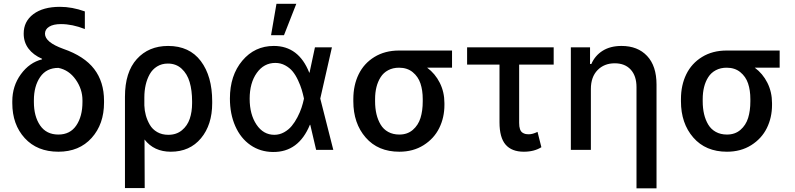

<svg xmlns="http://www.w3.org/2000/svg" viewBox="-20 -797 4226 1021"><path d="M106 -617.7Q105.5 -682.6 157.2 -721.7Q209 -760.7 298.8 -760.7Q363.3 -760.7 431.2 -736.3V-642.6Q364.7 -668.9 304.2 -668.9Q263.7 -668.9 241.5 -655Q219.2 -641.1 219.2 -617.7Q219.2 -572.3 316.9 -537.1Q428.2 -498.5 480.7 -430.2Q533.2 -361.8 533.2 -261.2V-251.5Q533.2 -136.7 467.3 -63.5Q401.4 9.8 290.5 9.8Q177.7 9.8 111.6 -62.5Q45.4 -134.8 45.4 -248.5V-258.3Q45.4 -339.8 91.1 -402.3Q136.7 -464.8 203.6 -481.4V-484.4Q156.7 -504.9 131.3 -538.8Q106 -572.8 106 -617.7ZM160.2 -263.7V-254.4Q160.2 -178.2 193.4 -129.9Q226.6 -81.5 290.5 -81.5Q353 -81.5 385.7 -129.9Q418.5 -178.2 418.5 -254.4V-263.7Q418.5 -322.8 382.6 -373.8Q346.7 -424.8 290.5 -436Q227.1 -436 193.6 -387.5Q160.2 -338.9 160.2 -263.7Z M644.5 203.1V-282.7Q644.5 -413.1 707.5 -482.9Q770.5 -552.7 874 -552.7Q987.3 -552.7 1047.9 -472.2Q1108.4 -391.6 1108.4 -258.3V-248.5Q1108.4 -133.3 1048.8 -61.8Q989.3 9.8 888.2 9.8Q798.8 9.8 748.5 -55.2L749.5 203.1ZM747.6 -236.3Q748.5 -209 755.6 -183.3Q762.7 -157.7 776.6 -133.5Q790.5 -109.4 815.9 -94.7Q841.3 -80.1 875 -80.1Q918 -80.1 947.3 -104.2Q976.6 -128.4 989 -165.3Q1001.5 -202.1 1001.5 -248.5V-258.3Q1001.5 -316.4 988.5 -360.4Q975.6 -404.3 946 -431.6Q916.5 -459 872.6 -459Q840.3 -459 815.4 -443.6Q790.5 -428.2 776.1 -402.3Q761.7 -376.5 754.6 -345.2Q747.6 -314 747.6 -279.3Z M1421.4 -609.9 1450.2 -776.9H1555.7L1490.2 -609.9ZM1431.6 11.2Q1364.3 10.7 1312 -25.4Q1259.8 -61.5 1231.2 -126.2Q1202.6 -190.9 1202.6 -272.9Q1202.6 -396 1268.6 -474.4Q1334.5 -552.7 1436 -552.7Q1568.4 -552.7 1624.5 -410.6H1626L1654.8 -545.4H1745.1L1683.1 -272.9L1752.4 0H1661.1L1629.9 -133.3H1627.9Q1567.9 12.7 1431.6 11.2ZM1596.2 -272.9V-273.9Q1590.8 -298.8 1584.2 -320.8Q1577.6 -342.8 1564.9 -370.1Q1552.2 -397.5 1536.6 -416.7Q1521 -436 1496.8 -449.2Q1472.7 -462.4 1444.3 -462.4Q1383.3 -462.4 1345.5 -409.2Q1307.6 -356 1307.6 -272Q1307.6 -188.5 1344 -134.3Q1380.4 -80.1 1439 -80.1Q1466.3 -80.1 1490.5 -93.5Q1514.6 -106.9 1531.2 -127Q1547.9 -147 1561.8 -173.8Q1575.7 -200.7 1583.5 -224.4Q1591.3 -248 1596.2 -271.5Z M1858.9 -258.3V-270Q1858.9 -343.8 1887.2 -401.9Q1915.5 -460 1971.2 -494.1Q2026.9 -528.3 2102.1 -528.3H2383.8V-437H2251.5Q2293.9 -405.8 2318.6 -356.7Q2343.3 -307.6 2343.3 -248.5V-238.8Q2343.3 -171.9 2315.7 -116Q2288.1 -60.1 2232.7 -25.1Q2177.2 9.8 2103.5 9.8Q1990.2 9.8 1924.6 -65.7Q1858.9 -141.1 1858.9 -258.3ZM1974.6 -270V-258.3Q1974.6 -221.2 1981.9 -190.2Q1989.3 -159.2 2004.2 -134.3Q2019 -109.4 2044.4 -95.5Q2069.8 -81.5 2103.5 -81.5Q2146.5 -81.5 2175.3 -106.4Q2204.1 -131.3 2216.1 -169.7Q2228 -208 2228 -258.3V-270Q2228 -316.9 2215.8 -353.3Q2203.6 -389.6 2174.6 -413.3Q2145.5 -437 2102.1 -437Q2069.3 -437 2044.2 -423.6Q2019 -410.2 2004.2 -386.7Q1989.3 -363.3 1981.9 -334Q1974.6 -304.7 1974.6 -270Z M2924.3 -545.4V-453.6H2740.7V-143.1Q2740.7 -123 2745.1 -110.4Q2749.5 -97.7 2757.8 -92Q2766.1 -86.4 2773.9 -84.7Q2781.7 -83 2793 -83Q2812 -83 2838.4 -95.7L2858.9 -14.2Q2820.8 9.8 2765.6 9.8Q2701.2 9.8 2668.7 -27.8Q2636.2 -65.4 2636.2 -146.5V-453.6H2463.9V-545.4Z M3122.1 -323.7V0H3015.6V-545.4H3117.7V-456.5H3124.5Q3144 -501.5 3184.8 -527.1Q3225.6 -552.7 3285.2 -552.7Q3371.1 -552.7 3421.1 -499.5Q3471.2 -446.3 3471.2 -347.2V204.6H3364.7V-334Q3364.7 -393.1 3334 -426.8Q3303.2 -460.4 3249 -460.4Q3192.9 -460.4 3157.5 -424.1Q3122.1 -387.7 3122.1 -323.7Z M3601.1 -258.3V-270Q3601.1 -343.8 3629.4 -401.9Q3657.7 -460 3713.4 -494.1Q3769 -528.3 3844.2 -528.3H4126V-437H3993.7Q4036.1 -405.8 4060.8 -356.7Q4085.4 -307.6 4085.4 -248.5V-238.8Q4085.4 -171.9 4057.9 -116Q4030.3 -60.1 3974.9 -25.1Q3919.4 9.8 3845.7 9.8Q3732.4 9.8 3666.7 -65.7Q3601.1 -141.1 3601.1 -258.3ZM3716.8 -270V-258.3Q3716.8 -221.2 3724.1 -190.2Q3731.4 -159.2 3746.3 -134.3Q3761.2 -109.4 3786.6 -95.5Q3812 -81.5 3845.7 -81.5Q3888.7 -81.5 3917.5 -106.4Q3946.3 -131.3 3958.3 -169.7Q3970.2 -208 3970.2 -258.3V-270Q3970.2 -316.9 3958 -353.3Q3945.8 -389.6 3916.7 -413.3Q3887.7 -437 3844.2 -437Q3811.5 -437 3786.4 -423.6Q3761.2 -410.2 3746.3 -386.7Q3731.4 -363.3 3724.1 -334Q3716.8 -304.7 3716.8 -270Z"/></svg>

Font: Interop Med
Style: Regular
Weight: 500
Designer: Rasmus Andersson, Google, Jang Haemin
Foundry: jhaemin
Version: Version 1.007